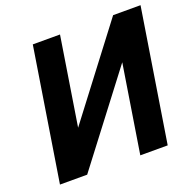

<svg xmlns="http://www.w3.org/2000/svg" viewBox="-125 -840 978 968"><g transform="rotate(-20 363.5 -355.5)"><path d="M36 0H182L542 -472L467 0H614L727 -711H580L220 -238L295 -711H149Z"/></g></svg>

Font: Asimov Pro
Style: BdObl
Weight: 700
Designer: Google
Version: Version 2.000980; 2014